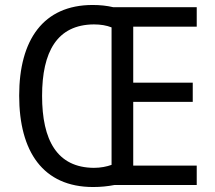

<svg xmlns="http://www.w3.org/2000/svg" viewBox="-20 -743 865 771"><path d="M352 -723C154 -723 57 -583 57 -359C57 -134 153 8 354 8C385 8 413 5 439 0H770V-78H515V-334H754V-411H515V-636H770V-714H435C410 -720 382 -723 352 -723ZM357 -645C384 -645 408 -641 428 -633V-81C409 -74 384 -69 357 -69C209 -70 149 -180 149 -358C149 -535 209 -644 357 -645Z"/></svg>

Font: Noto Sans Thai Looped SemiCondensed
Style: Regular
Weight: 400
Width: 4
Designer: Sasikarn Vongin, Ben Mitchell
Foundry: The Fontpad Ltd
Version: Version 1.001